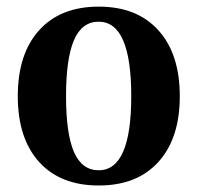

<svg xmlns="http://www.w3.org/2000/svg" viewBox="-20 -551 602 585"><path d="M34.2 -257.8Q34.2 -386.7 99.1 -458.7Q164.1 -530.8 280.8 -530.8Q397.5 -530.8 462.6 -458.7Q527.8 -386.7 527.8 -257.8Q527.8 -129.4 462.6 -57.6Q397.5 14.2 280.8 14.2Q164.1 14.2 99.1 -57.6Q34.2 -129.4 34.2 -257.8ZM181.2 -257.8Q181.2 -144 205.3 -88.1Q229.5 -32.2 280.8 -32.2Q379.9 -32.2 379.9 -257.8Q379.9 -484.9 280.8 -484.9Q229.5 -484.9 205.3 -428.5Q181.2 -372.1 181.2 -257.8Z"/></svg>

Font: Arima
Style: Bold
Weight: 700
Designer: Joana Correia and Natanael Gama
Foundry: NDISCOVER
Version: Version 1.100;Glyphs 3.1.2 (3151)